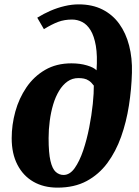

<svg xmlns="http://www.w3.org/2000/svg" viewBox="-20 -851 636 879"><path d="M243.5 8Q180 8 133 -19Q86 -46 59.8 -96.8Q33.5 -147.5 33.5 -218Q33.5 -279.5 50.2 -340.2Q67 -401 101 -451Q135 -501 186.5 -531Q238 -561 307 -561Q346.5 -561 378.2 -551.5Q410 -542 422 -529Q426.5 -596.5 418.8 -641.2Q411 -686 394.8 -712.5Q378.5 -739 356.5 -750.2Q334.5 -761.5 310 -761.5Q275 -761.5 246.2 -750.8Q217.5 -740 181 -717.5L150.5 -770Q179.5 -788 211.2 -801.8Q243 -815.5 275.8 -823.2Q308.5 -831 340 -831Q402.5 -831 449 -807.5Q495.5 -784 526 -741.8Q556.5 -699.5 571.2 -642.2Q586 -585 584 -518Q582 -443 570.2 -367.8Q558.5 -292.5 534.5 -225Q510.5 -157.5 471.8 -105Q433 -52.5 376.8 -22.2Q320.5 8 243.5 8ZM271 -50Q299.5 -50 321.8 -81.2Q344 -112.5 360.8 -162Q377.5 -211.5 388.5 -267.8Q399.5 -324 404.8 -375.2Q410 -426.5 409.5 -459Q398.5 -474 387.2 -481.5Q376 -489 364.2 -491.2Q352.5 -493.5 338.5 -493.5Q311 -493.5 289 -478Q267 -462.5 250.5 -435.2Q234 -408 223.5 -372.8Q213 -337.5 207.8 -298Q202.5 -258.5 202.5 -218.5Q202.5 -151 211 -114.5Q219.5 -78 235.2 -64Q251 -50 271 -50Z"/></svg>

Font: Merriweather 24pt Black
Style: Italic
Weight: 900
Italic angle: -7.8°
Designer: Eben Sorkin
Foundry: Eben Sorkin
Version: Version 2.101